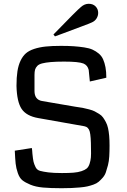

<svg xmlns="http://www.w3.org/2000/svg" viewBox="-20 -981 670 1013"><path d="M58 0ZM558 -213Q558 -182 556.5 -156Q555 -130 549.5 -109Q544 -88 538.5 -72Q533 -56 522 -43.5Q511 -31 500.5 -22Q490 -13 473 -7Q456 -1 440.5 2.5Q425 6 401.5 8Q378 10 357 11Q336 12 305 12Q247 12 207.5 8.5Q168 5 140.5 -6.5Q113 -18 98 -30Q83 -42 74 -68Q65 -94 62.5 -118Q60 -142 58 -186L148 -200Q150 -189 151 -170Q154 -140 157 -127.5Q160 -115 167.5 -99.5Q175 -84 191.5 -79.5Q208 -75 235 -71.5Q262 -68 307 -68Q344 -68 368 -70Q392 -72 410 -78Q428 -84 437.5 -92Q447 -100 452.5 -116.5Q458 -133 459.5 -150.5Q461 -168 460 -197Q460 -262 453.5 -286.5Q447 -311 425 -315L182 -358Q119 -369 94 -406.5Q69 -444 67 -528Q67 -573 72 -605Q77 -637 88.5 -661Q100 -685 116.5 -699.5Q133 -714 160.5 -723Q188 -732 221 -735.5Q254 -739 302 -739Q341 -739 369 -737Q397 -735 424 -731Q451 -727 468.5 -719Q486 -711 501 -698.5Q516 -686 524 -668Q532 -650 536.5 -626.5Q541 -603 541 -571L454 -551Q449 -605 448 -612Q442 -637 420 -646Q395 -656 318 -656Q275 -656 247.5 -653.5Q220 -651 202.5 -646.5Q185 -642 176.5 -633Q168 -624 165 -613.5Q162 -603 162 -585V-501Q162 -455 202 -448L377 -418Q401 -415 416 -412Q431 -409 450 -404Q469 -399 479.5 -393.5Q490 -388 503 -380Q516 -372 523.5 -361.5Q531 -351 538.5 -337Q546 -323 550 -305Q554 -287 556 -264.5Q558 -242 558 -213ZM407 -944Q426 -961 448 -961Q471 -961 484.5 -947Q498 -933 498 -913Q498 -897 489 -883Q480 -869 463 -862Q458 -859 409.5 -841Q361 -823 316 -806L270 -789L262 -799Q388 -929 407 -944Z"/></svg>

Font: Myanmar Chatu
Style: Regular
Weight: 400
Designer: Danh Hong
Foundry: Google Inc.
Version: Version 2.00 November 20, 2015